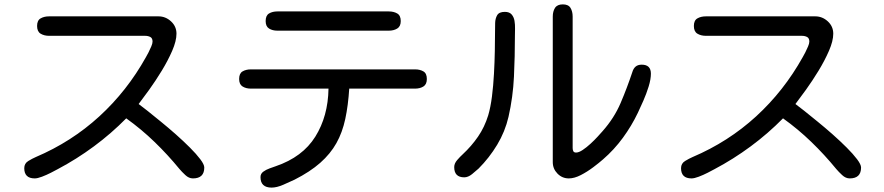

<svg xmlns="http://www.w3.org/2000/svg" viewBox="-20 -812 4040 877"><path d="M138.7 2.9Q90.8 2.9 90.8 -43.9Q90.8 -65.4 109.4 -76.7Q127.9 -87.9 143.6 -94.7Q306.6 -164.1 433.6 -280.3Q560.5 -396.5 646.5 -550.8Q651.4 -558.6 658.2 -572.3Q665 -585.9 670.9 -599.6Q676.8 -613.3 676.8 -622.1Q676.8 -637.7 666.5 -643.1Q656.2 -648.4 642.6 -648.4H204.1Q181.6 -648.4 165.5 -658.2Q149.4 -668 149.4 -693.4Q149.4 -718.8 165.5 -728Q181.6 -737.3 204.1 -737.3H704.1Q736.3 -737.3 761.2 -714.4Q786.1 -691.4 786.1 -658.2Q786.1 -625 766.6 -580.1Q747.1 -535.2 718.8 -488.8Q690.4 -442.4 661.6 -402.3Q632.8 -362.3 613.3 -336.9Q627 -327.1 653.8 -305.7Q680.7 -284.2 714.8 -256.3Q749 -228.5 783.7 -197.8Q818.4 -167 847.7 -137.7Q877 -108.4 895 -84.5Q913.1 -60.5 913.1 -46.9Q913.1 2.9 861.3 2.9Q842.8 2.9 826.7 -12.2Q810.5 -27.3 799.8 -40Q746.1 -105.5 686 -163.6Q626 -221.7 556.6 -271.5Q488.3 -202.1 409.2 -143.6Q330.1 -85 243.2 -39.1Q232.4 -33.2 212.4 -22.9Q192.4 -12.7 171.9 -4.9Q151.4 2.9 138.7 2.9Z M1247.1 -671.9Q1224.6 -671.9 1209 -681.6Q1193.4 -691.4 1193.4 -715.8Q1193.4 -741.2 1209 -750.5Q1224.6 -759.8 1247.1 -759.8H1755.9Q1778.3 -759.8 1794.4 -750.5Q1810.5 -741.2 1810.5 -715.8Q1810.5 -691.4 1794.4 -681.6Q1778.3 -671.9 1755.9 -671.9ZM1220.7 44.9Q1169.9 44.9 1169.9 -2.9Q1169.9 -18.6 1182.6 -27.8Q1195.3 -37.1 1211.9 -43Q1228.5 -48.8 1239.3 -52.7Q1362.3 -94.7 1420.4 -188Q1478.5 -281.2 1480.5 -407.2H1126Q1103.5 -407.2 1087.9 -417Q1072.3 -426.8 1072.3 -451.2Q1072.3 -476.6 1087.9 -485.8Q1103.5 -495.1 1126 -495.1H1876Q1898.4 -495.1 1914.1 -485.8Q1929.7 -476.6 1929.7 -451.2Q1929.7 -426.8 1914.1 -417Q1898.4 -407.2 1876 -407.2H1575.2Q1570.3 -330.1 1557.1 -268.6Q1543.9 -207 1516.6 -158.2Q1489.3 -109.4 1442.9 -68.4Q1396.5 -27.3 1325.2 8.8Q1304.7 18.6 1274.4 31.7Q1244.1 44.9 1220.7 44.9Z M2578.1 2.9Q2547.9 2.9 2526.4 -19Q2504.9 -41 2504.9 -71.3V-736.3Q2504.9 -759.8 2515.1 -775.9Q2525.4 -792 2550.8 -792Q2576.2 -792 2585.9 -775.9Q2595.7 -759.8 2595.7 -736.3V-135.7Q2595.7 -127.9 2598.6 -121.6Q2601.6 -115.2 2611.3 -115.2Q2624 -115.2 2641.6 -127Q2659.2 -138.7 2677.2 -155.3Q2695.3 -171.9 2710 -188Q2724.6 -204.1 2732.4 -212.9Q2785.2 -272.5 2814.5 -340.8Q2843.8 -409.2 2868.2 -482.4Q2873 -499 2883.3 -507.8Q2893.6 -516.6 2911.1 -516.6Q2953.1 -516.6 2953.1 -475.6Q2953.1 -450.2 2942.9 -417Q2932.6 -383.8 2918.5 -351.6Q2904.3 -319.3 2893.6 -296.9Q2865.2 -237.3 2825.2 -182.6Q2785.2 -127.9 2734.4 -84Q2716.8 -68.4 2689.5 -47.9Q2662.1 -27.3 2632.8 -12.2Q2603.5 2.9 2578.1 2.9ZM2100.6 -2Q2054.7 -2 2054.7 -48.8Q2054.7 -65.4 2068.4 -81.1Q2082 -96.7 2092.8 -106.4Q2133.8 -144.5 2163.6 -188Q2193.4 -231.4 2210 -285.2Q2220.7 -321.3 2227.1 -371.1Q2233.4 -420.9 2236.3 -475.1Q2239.3 -529.3 2240.2 -579.6Q2241.2 -629.9 2241.2 -668Q2241.2 -686.5 2241.7 -707Q2242.2 -727.5 2251 -742.7Q2259.8 -757.8 2286.1 -757.8Q2306.6 -757.8 2316.9 -746.1Q2327.1 -734.4 2330.1 -716.8Q2333 -699.2 2332.5 -680.7Q2332 -662.1 2332 -647.5Q2332 -555.7 2327.6 -461.9Q2323.2 -368.2 2302.7 -278.3Q2287.1 -210.9 2251 -150.9Q2214.8 -90.8 2166 -42Q2154.3 -31.2 2136.2 -16.6Q2118.2 -2 2100.6 -2Z M3138.7 2.9Q3090.8 2.9 3090.8 -43.9Q3090.8 -65.4 3109.4 -76.7Q3127.9 -87.9 3143.6 -94.7Q3306.6 -164.1 3433.6 -280.3Q3560.5 -396.5 3646.5 -550.8Q3651.4 -558.6 3658.2 -572.3Q3665 -585.9 3670.9 -599.6Q3676.8 -613.3 3676.8 -622.1Q3676.8 -637.7 3666.5 -643.1Q3656.2 -648.4 3642.6 -648.4H3204.1Q3181.6 -648.4 3165.5 -658.2Q3149.4 -668 3149.4 -693.4Q3149.4 -718.8 3165.5 -728Q3181.6 -737.3 3204.1 -737.3H3704.1Q3736.3 -737.3 3761.2 -714.4Q3786.1 -691.4 3786.1 -658.2Q3786.1 -625 3766.6 -580.1Q3747.1 -535.2 3718.8 -488.8Q3690.4 -442.4 3661.6 -402.3Q3632.8 -362.3 3613.3 -336.9Q3627 -327.1 3653.8 -305.7Q3680.7 -284.2 3714.8 -256.3Q3749 -228.5 3783.7 -197.8Q3818.4 -167 3847.7 -137.7Q3877 -108.4 3895 -84.5Q3913.1 -60.5 3913.1 -46.9Q3913.1 2.9 3861.3 2.9Q3842.8 2.9 3826.7 -12.2Q3810.5 -27.3 3799.8 -40Q3746.1 -105.5 3686 -163.6Q3626 -221.7 3556.6 -271.5Q3488.3 -202.1 3409.2 -143.6Q3330.1 -85 3243.2 -39.1Q3232.4 -33.2 3212.4 -22.9Q3192.4 -12.7 3171.9 -4.9Q3151.4 2.9 3138.7 2.9Z"/></svg>

Font: Kosugi Maru
Style: Regular
Weight: 400
Designer: MOTOYA
Version: Version 4.002